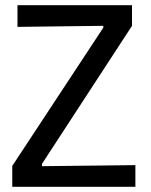

<svg xmlns="http://www.w3.org/2000/svg" viewBox="-20 -716 577 736"><path d="M27 0V-80L376 -610V-617L47 -613V-696H486V-617L141 -88V-79L499 -83V0Z"/></svg>

Font: Ruda Medium
Style: Regular
Weight: 500
Version: Version 2.001